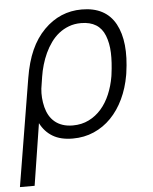

<svg xmlns="http://www.w3.org/2000/svg" viewBox="-57 -598 674 846"><g transform="rotate(-5 280.5 -175.0)"><path d="M-3.2 203.1 75.3 -272.4Q87 -343.4 109.9 -394.5Q132.8 -445.7 169 -482.2Q239.3 -552.9 335.9 -552.9Q441.8 -552.9 485.1 -473.4Q527.7 -394.5 507.5 -256.7L506 -247.2Q496.1 -190.3 473.5 -142.9Q451 -95.5 417.8 -61.4Q384.6 -27.3 341.6 -8.5Q298.7 10.3 247.9 10.3Q194.2 10.3 159.3 -10.7Q124.3 -31.6 104.8 -70.3L61.8 203.1ZM134.6 -138.8Q139.6 -119 149.1 -102.1Q158.7 -85.2 173.3 -73Q187.9 -60.7 207.7 -54Q227.6 -47.2 253.2 -47.2Q292.3 -47.2 323.9 -62.9Q355.5 -78.5 379.1 -105.5Q402.7 -132.5 418.1 -169Q433.6 -205.6 440.7 -247.5L441.8 -255.3Q449.2 -310 447.6 -352.3Q446 -394.5 432.9 -427.9Q407.3 -493.3 327.8 -493.3Q298.3 -493.3 273.8 -484Q249.3 -474.8 229.4 -459Q209.5 -443.2 194.1 -421.7Q178.6 -400.2 167.3 -375.7Q155.9 -351.2 148.3 -324.9Q140.6 -298.7 136.7 -273.1L128.6 -220.9Q124.3 -180.8 134.6 -138.8Z"/></g></svg>

Font: Inter P Light
Style: Italic
Weight: 300
Italic angle: 9.39999°
Designer: Rasmus Andersson
Foundry: rsms
Version: Version 3.018;git-588b23468